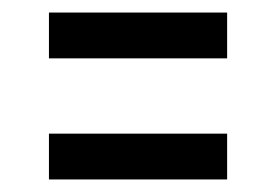

<svg xmlns="http://www.w3.org/2000/svg" viewBox="-20 -403 440 306"><path d="M58 -383H342V-310H58ZM58 -190H342V-117H58Z"/></svg>

Font: HermeneusOne
Style: Regular
Weight: 400
Designer: Rodrigo Fuenzalida, Pablo Impallari
Foundry: Pablo Impallari, Rodrigo Fuenzalida
Version: Version 1.000; ttfautohint (v0.8) -G 200 -r 50